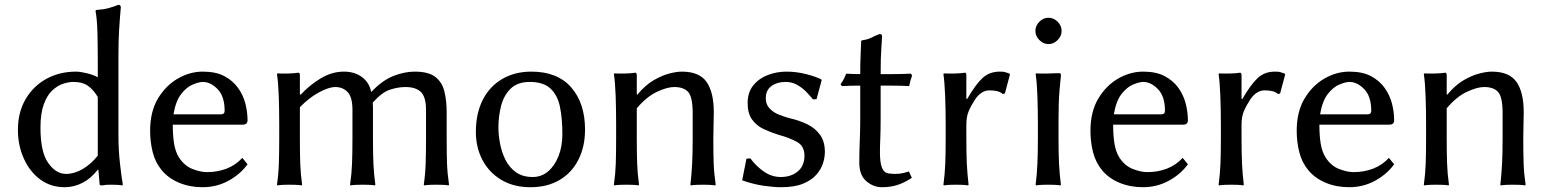

<svg xmlns="http://www.w3.org/2000/svg" viewBox="-20 -760 6371 790"><path d="M382.3 -61.5Q354 -25.4 319.1 -7.6Q284.2 10.3 246.1 10.3Q189 10.3 146 -21.2Q103 -52.7 78.4 -106.9Q53.7 -161.1 53.7 -225.6Q53.7 -297.9 85.2 -351.8Q116.7 -405.8 170.7 -435.5Q224.6 -465.3 293.5 -465.3Q309.6 -465.3 337.2 -458.7Q364.7 -452.1 382.3 -441.9V-510.7Q382.3 -571.3 380.9 -626.5Q379.4 -681.6 373 -715.3L375.5 -718.8Q407.7 -721.2 427.5 -726.8Q447.3 -732.4 467.3 -740.2Q477.1 -740.2 477.1 -729.5Q472.7 -680.7 470 -635Q467.3 -589.4 467.3 -529.8V-203.6Q467.3 -144.5 473.4 -89.4Q479.5 -34.2 485.4 0L483.4 2.9Q472.7 1 459.5 0.5Q446.3 0 437 0Q424.8 0 417.7 0.5Q410.6 1 399.4 2.9Q390.1 2.9 390.1 0L384.8 -61.5ZM382.3 -119.6V-361.3Q363.3 -392.1 341.1 -407.5Q318.8 -422.9 282.2 -422.9Q262.7 -422.9 239.5 -415.3Q216.3 -407.7 195.1 -387.9Q173.8 -368.2 160.2 -330.8Q146.5 -293.5 146.5 -234.4Q146.5 -134.8 178.2 -89.6Q210 -44.4 252 -44.4Q285.2 -44.4 319.6 -64.2Q354 -84 382.3 -119.6Z M977.1 -110.4 998.5 -84Q968.3 -42.5 919.7 -16.1Q871.1 10.3 813.5 10.3Q760.7 10.3 716.8 -8.1Q672.9 -26.4 645.5 -59.6Q619.1 -91.3 608.4 -133.5Q597.7 -175.8 597.7 -221.7Q597.7 -300.3 629.6 -354Q661.6 -407.7 711.2 -436.5Q760.7 -465.3 814.5 -465.3Q868.2 -465.3 903.1 -446.8Q938 -428.2 959.2 -398.7Q980.5 -369.1 989.5 -334.2Q998.5 -299.3 998.5 -265.1Q998.5 -247.1 979 -247.1H690.9Q690.9 -201.2 696.5 -168Q702.1 -134.8 716.3 -112.3Q738.8 -77.6 772 -64.7Q805.2 -51.8 831.5 -51.8Q875 -51.8 912.4 -66.2Q949.7 -80.6 977.1 -110.4ZM693.8 -289.6H889.2Q904.3 -289.6 904.3 -304.2Q904.3 -363.3 875.5 -393.1Q846.7 -422.9 814.5 -422.9Q799.3 -422.9 773.7 -412.4Q748 -401.9 725.6 -373.3Q703.1 -344.7 693.8 -289.6Z M1213.9 -373 1216.8 -370.1Q1254.4 -410.6 1300.3 -438Q1346.2 -465.3 1395 -465.3Q1439.5 -465.3 1469.7 -442.6Q1500 -419.9 1507.3 -381.3Q1552.7 -429.2 1598.4 -447.3Q1644 -465.3 1686.5 -465.3Q1743.7 -465.3 1771.7 -443.1Q1799.8 -420.9 1808.8 -382.8Q1817.9 -344.7 1817.9 -296.4V-190.9Q1817.9 -130.4 1819.3 -87.9Q1820.8 -45.4 1827.6 0L1825.2 2.9Q1815.9 1 1800.5 0.5Q1785.2 0 1775.4 0Q1766.1 0 1750.5 0.5Q1734.9 1 1725.6 2.9L1723.6 0Q1730 -43.5 1731.4 -87.4Q1732.9 -131.3 1732.9 -190.9V-307.6Q1732.9 -360.4 1712.2 -381.1Q1691.4 -401.9 1647.9 -401.9Q1617.7 -401.9 1584.7 -391.1Q1551.8 -380.4 1513.7 -337.9Q1514.6 -328.6 1514.6 -319.1Q1514.6 -309.6 1514.6 -297.9V-190.9Q1514.6 -130.4 1516.4 -87.9Q1518.1 -45.4 1524.4 0L1522.5 2.9Q1512.7 1 1497.3 0.5Q1481.9 0 1472.2 0Q1462.9 0 1447.5 0.5Q1432.1 1 1422.4 2.9L1420.4 0Q1426.8 -43.5 1428.5 -87.4Q1430.2 -131.3 1430.2 -190.9V-307.6Q1430.2 -360.4 1410.4 -381.1Q1390.6 -401.9 1359.9 -401.9Q1332.5 -401.9 1291.5 -379.4Q1250.5 -356.9 1213.9 -318.8V-190.9Q1213.9 -130.4 1215.3 -87.9Q1216.8 -45.4 1223.1 0L1221.2 2.9Q1211.9 1 1196.3 0.5Q1180.7 0 1171.4 0Q1161.6 0 1146.2 0.5Q1130.9 1 1121.6 2.9L1119.6 0Q1126 -43.5 1127.4 -87.4Q1128.9 -131.3 1128.9 -190.9V-249Q1128.9 -308.6 1127 -364.7Q1125 -420.9 1119.6 -455.1L1121.6 -458Q1139.2 -457 1164.8 -457.5Q1190.4 -458 1207 -460.9Q1213.9 -460.9 1213.9 -450.2Z M1938 -217.3Q1938 -292.5 1965.8 -348.1Q1993.7 -403.8 2045.7 -434.6Q2097.7 -465.3 2166.5 -465.3Q2273.9 -465.3 2330.6 -400.1Q2387.2 -335 2387.2 -226.6Q2387.2 -157.7 2360.4 -103.8Q2333.5 -49.8 2283 -19.8Q2232.4 10.3 2162.6 10.3Q2092.8 10.3 2042.2 -20.3Q1991.7 -50.8 1964.8 -102.3Q1938 -153.8 1938 -217.3ZM2159.2 -422.9Q2109.9 -422.9 2081.5 -395.5Q2053.2 -368.2 2042 -325.2Q2030.8 -282.2 2030.8 -235.4Q2030.8 -204.6 2037.4 -169.7Q2043.9 -134.8 2059.3 -103.3Q2074.7 -71.8 2102.3 -51.8Q2129.9 -31.7 2171.9 -31.7Q2208 -31.7 2235.1 -54.7Q2262.2 -77.6 2278.1 -117.7Q2293.9 -157.7 2293.9 -207.5Q2293.9 -272.5 2283.9 -320.8Q2273.9 -369.1 2244.6 -396Q2215.3 -422.9 2159.2 -422.9Z M2915 -190.9Q2915 -130.4 2916.5 -87.9Q2918 -45.4 2924.8 0L2921.9 2.9Q2912.6 1 2897.5 0.5Q2882.3 0 2872.6 0Q2863.3 0 2847.7 0.5Q2832 1 2822.8 2.9L2820.8 0Q2825.7 -43.5 2827.9 -87.4Q2830.1 -131.3 2830.1 -190.9V-294.4Q2830.1 -359.4 2812.3 -380.6Q2794.4 -401.9 2753.9 -401.9Q2725.1 -401.9 2682.9 -382.1Q2640.6 -362.3 2600.1 -314.5V-190.9Q2600.1 -130.4 2601.6 -87.9Q2603 -45.4 2609.4 0L2607.4 2.9Q2598.1 1 2582.5 0.5Q2566.9 0 2557.6 0Q2547.9 0 2532.5 0.5Q2517.1 1 2507.8 2.9L2505.9 0Q2512.2 -43.5 2513.7 -87.4Q2515.1 -131.3 2515.1 -190.9V-249Q2515.1 -308.6 2513.2 -364.7Q2511.2 -420.9 2505.9 -455.1L2507.8 -458Q2525.4 -457 2551 -457.5Q2576.7 -458 2593.8 -460.9Q2600.1 -460.9 2600.1 -450.2V-373L2602.1 -370.1Q2635.7 -410.6 2670.4 -430.4Q2705.1 -450.2 2735.1 -457.8Q2765.1 -465.3 2785.6 -465.3Q2857.4 -465.3 2887.2 -422.9Q2917 -380.4 2917 -297.9Q2917 -272.5 2916 -244.4Q2915 -216.3 2915 -190.9Z M3051.3 -106.9 3067.4 -108.4Q3089.8 -77.6 3122.1 -54.7Q3154.3 -31.7 3192.9 -31.7Q3234.9 -31.7 3262.5 -54.7Q3290 -77.6 3290 -119.6Q3290 -158.7 3259.8 -175.8Q3229.5 -192.9 3182.6 -205.6Q3151.4 -215.3 3122.1 -229Q3092.8 -242.7 3074.5 -268.1Q3056.2 -293.5 3056.2 -335.9Q3056.2 -380.4 3079.8 -409.2Q3103.5 -438 3140.1 -451.7Q3176.8 -465.3 3215.8 -465.3Q3256.3 -465.3 3295.9 -455.3Q3335.4 -445.3 3358.9 -433.6L3360.8 -430.2L3339.8 -352.1L3325.2 -351.1Q3313 -365.7 3297.4 -382.1Q3281.7 -398.4 3260.5 -410.6Q3239.3 -422.9 3211.9 -422.9Q3177.7 -422.9 3154.3 -406Q3130.9 -389.2 3130.9 -356Q3130.9 -329.6 3147.2 -313Q3163.6 -296.4 3186.5 -287.6Q3209.5 -278.8 3229.5 -273.4Q3267.6 -265.1 3300.5 -249.3Q3333.5 -233.4 3353.8 -205.8Q3374 -178.2 3374 -134.8Q3374 -112.3 3366 -87.4Q3357.9 -62.5 3338.1 -40.3Q3318.4 -18.1 3283.4 -3.9Q3248.5 10.3 3193.8 10.3Q3163.6 10.3 3121.3 4.2Q3079.1 -2 3033.7 -18.1Z M3519.5 -455.1Q3519.5 -501.5 3521 -532Q3522.5 -562.5 3523.4 -590.3L3525.4 -593.8Q3551.8 -597.7 3565.7 -605.2Q3579.6 -612.8 3599.6 -620.1Q3609.4 -620.1 3609.4 -609.9Q3607.4 -578.6 3606.2 -559.1Q3605 -539.6 3604.2 -517.1Q3603.5 -494.6 3603.5 -455.1H3653.8Q3671.4 -455.1 3692.6 -455.6Q3713.9 -456.1 3728 -457L3732.9 -449.2Q3725.1 -428.2 3720.7 -405.8Q3710 -406.7 3686.5 -407.2Q3663.1 -407.7 3644 -407.7H3603.5V-274.4Q3603.5 -226.6 3602.1 -192.1Q3600.6 -157.7 3600.6 -133.3Q3600.6 -91.3 3608.6 -70.6Q3616.7 -49.8 3635.7 -46.4Q3656.2 -43.5 3675.8 -44.9Q3695.3 -46.4 3719.7 -54.7L3731.9 -28.3Q3699.7 -7.3 3671.4 1.5Q3643.1 10.3 3609.4 10.3Q3573.2 10.3 3544.4 -14.6Q3515.6 -39.6 3515.6 -91.3Q3515.6 -106.9 3516.1 -135.5Q3516.6 -164.1 3518.1 -197.5Q3519.5 -231 3519.5 -262.7V-407.7Q3501.5 -407.7 3479.7 -407.2Q3458 -406.7 3443.8 -405.8L3438.5 -413.6Q3446.8 -424.8 3451.7 -434.3Q3456.5 -443.8 3461.9 -457Q3471.2 -456.1 3487.3 -455.6Q3503.4 -455.1 3519.5 -455.1Z M3956.1 -354 3959 -352.1Q3994.1 -412.6 4022.7 -439Q4051.3 -465.3 4093.3 -465.3Q4108.4 -465.3 4113 -463.9Q4117.7 -462.4 4131.8 -458L4135.7 -454.1L4114.7 -375.5L4106.4 -373Q4095.7 -382.3 4081.3 -385.3Q4066.9 -388.2 4051.3 -388.2Q4017.6 -388.2 3992.2 -351.1Q3975.1 -324.7 3965.6 -302.2Q3956.1 -279.8 3956.1 -246.1V-190.9Q3956.1 -130.4 3958 -87.9Q3960 -45.4 3965.3 0L3962.9 2.9Q3953.6 1 3938.5 0.5Q3923.3 0 3913.6 0Q3904.3 0 3888.7 0.5Q3873 1 3863.8 2.9L3861.8 0Q3867.7 -43.5 3869.4 -87.4Q3871.1 -131.3 3871.1 -190.9V-249Q3871.1 -308.6 3868.9 -364.7Q3866.7 -420.9 3861.8 -455.1L3863.8 -458Q3881.8 -457 3907.2 -457.5Q3932.6 -458 3949.7 -460.9Q3956.1 -460.9 3956.1 -450.2Z M4250.5 -249Q4250.5 -308.6 4248.5 -364.7Q4246.6 -420.9 4241.2 -455.1L4243.2 -458Q4260.3 -457 4288.8 -457.5Q4317.4 -458 4335.4 -459Q4341.8 -459 4343.5 -457.5Q4345.2 -456.1 4345.2 -448.2Q4341.8 -416.5 4339.6 -389.9Q4337.4 -363.3 4336.4 -335Q4335.4 -306.6 4335.4 -266.1V-190.9Q4335.4 -130.4 4337.4 -87.9Q4339.4 -45.4 4345.2 0L4342.8 2.9Q4333.5 1 4318.1 0.5Q4302.7 0 4293 0Q4283.7 0 4268.1 0.5Q4252.4 1 4243.2 2.9L4241.2 0Q4246.6 -43.5 4248.5 -87.4Q4250.5 -131.3 4250.5 -190.9ZM4240.2 -632.8Q4240.2 -654.3 4256.6 -670.7Q4272.9 -687 4293.9 -687Q4315.4 -687 4331.8 -670.7Q4348.1 -654.3 4348.1 -632.8Q4348.1 -611.8 4331.8 -595.2Q4315.4 -578.6 4293.9 -578.6Q4272.9 -578.6 4256.6 -595.2Q4240.2 -611.8 4240.2 -632.8Z M4846.2 -110.4 4867.7 -84Q4837.4 -42.5 4788.8 -16.1Q4740.2 10.3 4682.6 10.3Q4629.9 10.3 4585.9 -8.1Q4542 -26.4 4514.6 -59.6Q4488.3 -91.3 4477.5 -133.5Q4466.8 -175.8 4466.8 -221.7Q4466.8 -300.3 4498.8 -354Q4530.8 -407.7 4580.3 -436.5Q4629.9 -465.3 4683.6 -465.3Q4737.3 -465.3 4772.2 -446.8Q4807.1 -428.2 4828.4 -398.7Q4849.6 -369.1 4858.6 -334.2Q4867.7 -299.3 4867.7 -265.1Q4867.7 -247.1 4848.1 -247.1H4560.1Q4560.1 -201.2 4565.7 -168Q4571.3 -134.8 4585.4 -112.3Q4607.9 -77.6 4641.1 -64.7Q4674.3 -51.8 4700.7 -51.8Q4744.1 -51.8 4781.5 -66.2Q4818.8 -80.6 4846.2 -110.4ZM4563 -289.6H4758.3Q4773.4 -289.6 4773.4 -304.2Q4773.4 -363.3 4744.6 -393.1Q4715.8 -422.9 4683.6 -422.9Q4668.5 -422.9 4642.8 -412.4Q4617.2 -401.9 4594.7 -373.3Q4572.3 -344.7 4563 -289.6Z M5088.4 -354 5091.3 -352.1Q5126.5 -412.6 5155 -439Q5183.6 -465.3 5225.6 -465.3Q5240.7 -465.3 5245.4 -463.9Q5250 -462.4 5264.2 -458L5268.1 -454.1L5247.1 -375.5L5238.8 -373Q5228 -382.3 5213.6 -385.3Q5199.2 -388.2 5183.6 -388.2Q5149.9 -388.2 5124.5 -351.1Q5107.4 -324.7 5097.9 -302.2Q5088.4 -279.8 5088.4 -246.1V-190.9Q5088.4 -130.4 5090.3 -87.9Q5092.3 -45.4 5097.7 0L5095.2 2.9Q5085.9 1 5070.8 0.5Q5055.7 0 5045.9 0Q5036.6 0 5021 0.5Q5005.4 1 4996.1 2.9L4994.1 0Q5000 -43.5 5001.7 -87.4Q5003.4 -131.3 5003.4 -190.9V-249Q5003.4 -308.6 5001.2 -364.7Q4999 -420.9 4994.1 -455.1L4996.1 -458Q5014.2 -457 5039.6 -457.5Q5064.9 -458 5082 -460.9Q5088.4 -460.9 5088.4 -450.2Z M5694.8 -110.4 5716.3 -84Q5686 -42.5 5637.5 -16.1Q5588.9 10.3 5531.2 10.3Q5478.5 10.3 5434.6 -8.1Q5390.6 -26.4 5363.3 -59.6Q5336.9 -91.3 5326.2 -133.5Q5315.4 -175.8 5315.4 -221.7Q5315.4 -300.3 5347.4 -354Q5379.4 -407.7 5429 -436.5Q5478.5 -465.3 5532.2 -465.3Q5585.9 -465.3 5620.8 -446.8Q5655.8 -428.2 5677 -398.7Q5698.2 -369.1 5707.3 -334.2Q5716.3 -299.3 5716.3 -265.1Q5716.3 -247.1 5696.8 -247.1H5408.7Q5408.7 -201.2 5414.3 -168Q5419.9 -134.8 5434.1 -112.3Q5456.5 -77.6 5489.7 -64.7Q5522.9 -51.8 5549.3 -51.8Q5592.8 -51.8 5630.1 -66.2Q5667.5 -80.6 5694.8 -110.4ZM5411.6 -289.6H5606.9Q5622.1 -289.6 5622.1 -304.2Q5622.1 -363.3 5593.3 -393.1Q5564.5 -422.9 5532.2 -422.9Q5517.1 -422.9 5491.5 -412.4Q5465.8 -401.9 5443.4 -373.3Q5420.9 -344.7 5411.6 -289.6Z M6247.6 -190.9Q6247.6 -130.4 6249 -87.9Q6250.5 -45.4 6257.3 0L6254.4 2.9Q6245.1 1 6230 0.5Q6214.8 0 6205.1 0Q6195.8 0 6180.2 0.5Q6164.6 1 6155.3 2.9L6153.3 0Q6158.2 -43.5 6160.4 -87.4Q6162.6 -131.3 6162.6 -190.9V-294.4Q6162.6 -359.4 6144.8 -380.6Q6127 -401.9 6086.4 -401.9Q6057.6 -401.9 6015.4 -382.1Q5973.1 -362.3 5932.6 -314.5V-190.9Q5932.6 -130.4 5934.1 -87.9Q5935.5 -45.4 5941.9 0L5939.9 2.9Q5930.7 1 5915 0.5Q5899.4 0 5890.1 0Q5880.4 0 5865 0.5Q5849.6 1 5840.3 2.9L5838.4 0Q5844.7 -43.5 5846.2 -87.4Q5847.7 -131.3 5847.7 -190.9V-249Q5847.7 -308.6 5845.7 -364.7Q5843.8 -420.9 5838.4 -455.1L5840.3 -458Q5857.9 -457 5883.5 -457.5Q5909.2 -458 5926.3 -460.9Q5932.6 -460.9 5932.6 -450.2V-373L5934.6 -370.1Q5968.3 -410.6 6002.9 -430.4Q6037.6 -450.2 6067.6 -457.8Q6097.7 -465.3 6118.2 -465.3Q6189.9 -465.3 6219.7 -422.9Q6249.5 -380.4 6249.5 -297.9Q6249.5 -272.5 6248.5 -244.4Q6247.6 -216.3 6247.6 -190.9Z"/></svg>

Font: Kurinto Seri
Style: Regular
Weight: 400
Designer: Kurinto was developed by Clint Goss from a range of fonts that are compatible with the SIL Open Font License Version 1.1
Foundry: Clinton F. Goss
Version: Version 2.196; July 25, 2020